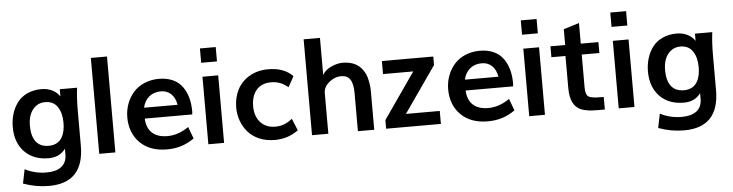

<svg xmlns="http://www.w3.org/2000/svg" viewBox="-51 -963 5418 1419"><g transform="rotate(-5 2657.5 -253.0)"><path d="M286.1 -91.3C200.2 -91.3 160.2 -151.4 160.2 -251.5C160.2 -310.5 176.8 -360.4 215.8 -391.6C235.8 -407.7 259.8 -415.5 287.6 -415.5C328.1 -415.5 358.9 -400.4 378.9 -370.1C399.4 -340.3 409.7 -300.8 409.7 -252C409.7 -175.8 385.3 -91.3 286.1 -91.3ZM262.7 204.1C436 204.1 522.5 112.3 522.5 -71.8V-333C522.5 -395.5 525.9 -451.7 532.2 -501H403.8V-447.3C378.4 -486.3 330.6 -513.7 268.6 -513.7C189.9 -513.7 126.5 -482.9 89.4 -433.6C52.2 -384.3 33.2 -321.8 33.2 -251.5C33.2 -174.8 55.7 -113.3 100.1 -67.9C144.5 -22.5 204.1 0 277.8 0C333 0 374.5 -20 403.3 -59.6V-17.1C403.3 63.5 347.7 103.5 253.9 103.5C195.8 103.5 142.1 90.8 93.3 65.4L72.3 169.9C134.3 192.9 197.8 204.1 262.7 204.1Z M772.5 0V-711.4H652.8V0Z M1012.2 -310.5C1027.8 -378.9 1076.7 -420.4 1146.5 -420.4C1205.6 -420.4 1249.5 -381.3 1261.2 -310.5ZM1155.3 11.2C1233.4 11.2 1294.4 -8.8 1357.4 -52.2L1324.7 -140.1C1273.4 -104.5 1220.7 -86.4 1166.5 -86.4C1074.2 -86.4 1014.6 -132.3 1010.7 -230H1362.3C1363.8 -234.9 1364.7 -242.2 1364.7 -251.5C1364.7 -325.7 1348.6 -386.7 1314 -435.5C1279.3 -484.9 1219.2 -513.7 1139.6 -513.7C1060.1 -513.7 992.7 -482.9 949.7 -434.1C907.2 -385.3 882.8 -320.3 882.8 -250C882.8 -172.4 907.2 -109.4 955.6 -61C1004.4 -12.7 1070.8 11.2 1155.3 11.2Z M1579.1 -604.5V-710.9H1461.9V-604.5ZM1579.1 0V-501H1462.4V0Z M1952.6 11.2C2021 11.2 2073.7 -5.9 2129.9 -44.9L2093.3 -133.8C2092.8 -133.3 2082.5 -125.5 2079.1 -123.5L2070.8 -117.7C2062.5 -111.8 2058.6 -110.4 2048.8 -105C2028.3 -94.2 2001.5 -86.4 1967.8 -86.4C1920.9 -86.4 1883.8 -101.6 1856.9 -131.3C1830.1 -161.6 1816.4 -201.2 1816.4 -250.5C1816.4 -300.8 1829.1 -341.3 1854.5 -371.1C1879.9 -400.9 1916.5 -416 1963.9 -416C2011.2 -416 2053.2 -399.9 2089.4 -368.2L2132.8 -446.3C2090.3 -491.2 2029.8 -513.7 1951.2 -513.7C1897.9 -513.7 1851.6 -502 1811.5 -478.5C1772 -455.6 1741.7 -423.8 1721.2 -384.3C1701.2 -344.7 1690.9 -300.3 1690.9 -251C1690.9 -182.1 1715.3 -117.2 1758.3 -68.4C1801.3 -19.5 1871.1 11.2 1952.6 11.2Z M2352.5 0V-301.8C2352.5 -331.5 2366.2 -357.9 2393.1 -380.9C2420.4 -403.8 2450.7 -415.5 2483.9 -415.5C2542.5 -415.5 2571.8 -377 2571.8 -282.7V0H2692.9V-278.8C2692.9 -308.1 2691.4 -332.5 2684.1 -365.2C2677.7 -397.9 2667.5 -423.8 2647.9 -449.7C2620.1 -487.8 2573.7 -513.7 2502.4 -513.7C2475.1 -513.7 2446.3 -506.3 2416 -492.2C2385.7 -478 2364.7 -459 2352.5 -436V-711.4H2231.4V0Z M3187.5 0V-96.2H2936.5L3174.8 -438V-501H2793.5V-404.3H3017.6L2781.2 -64V0Z M3392.6 -310.5C3408.2 -378.9 3457 -420.4 3526.9 -420.4C3585.9 -420.4 3629.9 -381.3 3641.6 -310.5ZM3535.6 11.2C3613.8 11.2 3674.8 -8.8 3737.8 -52.2L3705.1 -140.1C3653.8 -104.5 3601.1 -86.4 3546.9 -86.4C3454.6 -86.4 3395 -132.3 3391.1 -230H3742.7C3744.1 -234.9 3745.1 -242.2 3745.1 -251.5C3745.1 -325.7 3729 -386.7 3694.3 -435.5C3659.7 -484.9 3599.6 -513.7 3520 -513.7C3440.4 -513.7 3373 -482.9 3330.1 -434.1C3287.6 -385.3 3263.2 -320.3 3263.2 -250C3263.2 -172.4 3287.6 -109.4 3335.9 -61C3384.8 -12.7 3451.2 11.2 3535.6 11.2Z M3959.5 -604.5V-710.9H3842.3V-604.5ZM3959.5 0V-501H3842.8V0Z M4403.8 -93.3C4378.9 -93.3 4359.9 -93.8 4346.2 -94.7C4332.5 -95.7 4319.8 -97.7 4308.1 -100.6C4296.9 -103.5 4288.6 -107.9 4283.7 -114.3C4273.9 -127.4 4269 -145 4269 -176.3V-419.9H4399.9V-501H4269V-653.8L4153.3 -618.2V-501H4043.9V-419.9H4148.4V-183.6C4148.4 -89.4 4176.3 -44.9 4221.2 -21C4242.7 -10.7 4275.4 -3.9 4304.2 -2C4318.4 -1 4335.4 -0.5 4355 -0.5H4403.8Z M4623.5 -604.5V-710.9H4506.3V-604.5ZM4623.5 0V-501H4506.8V0Z M4998.5 -91.3C4912.6 -91.3 4872.6 -151.4 4872.6 -251.5C4872.6 -310.5 4889.2 -360.4 4928.2 -391.6C4948.2 -407.7 4972.2 -415.5 5000 -415.5C5040.5 -415.5 5071.3 -400.4 5091.3 -370.1C5111.8 -340.3 5122.1 -300.8 5122.1 -252C5122.1 -175.8 5097.7 -91.3 4998.5 -91.3ZM4975.1 204.1C5148.4 204.1 5234.9 112.3 5234.9 -71.8V-333C5234.9 -395.5 5238.3 -451.7 5244.6 -501H5116.2V-447.3C5090.8 -486.3 5043 -513.7 4981 -513.7C4902.3 -513.7 4838.9 -482.9 4801.8 -433.6C4764.6 -384.3 4745.6 -321.8 4745.6 -251.5C4745.6 -174.8 4768.1 -113.3 4812.5 -67.9C4856.9 -22.5 4916.5 0 4990.2 0C5045.4 0 5086.9 -20 5115.7 -59.6V-17.1C5115.7 63.5 5060.1 103.5 4966.3 103.5C4908.2 103.5 4854.5 90.8 4805.7 65.4L4784.7 169.9C4846.7 192.9 4910.2 204.1 4975.1 204.1Z"/></g></svg>

Font: Ride
Style: Bold
Weight: 700
Version: Version 3.000